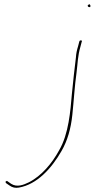

<svg xmlns="http://www.w3.org/2000/svg" viewBox="-20 -714 450 913"><path d="M11 147C3 149 7 154 9 157L25 168C39 178 53 181 70 178C156 163 225 87 272 5C301 -45 317 -102 324 -168C331 -234 335 -306 344 -369C350 -415 349 -446 363 -494L369 -517L370 -518C370 -519 368 -522 367 -522C361 -522 359 -522 357 -516L351 -493C346 -477 342 -460 341 -441C335 -388 327 -326 322 -269C315 -188 307 -77 261 1C228 62 177 123 117 153C92 165 61 178 33 160L13 146C13 146 12 147 11 147ZM397 -688C396 -685 400 -680 405 -680C409 -680 409 -680 410 -684C411 -687 408 -694 404 -694C403 -693 397 -689 397 -688Z"/></svg>

Font: Stray Cat
Style: HlObl
Weight: 100
Version: Version 1.0